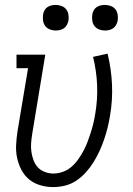

<svg xmlns="http://www.w3.org/2000/svg" viewBox="-20 -752 540 780"><path d="M196 8Q169 8 143.5 0.5Q118 -7 98.5 -23Q79 -39 67 -62Q55 -85 49.5 -110.5Q44 -136 45.5 -163.5Q47 -191 51 -218L94 -475H47V-530H164L111 -209Q108 -190 106.5 -171.5Q105 -153 107.5 -135.5Q110 -118 116 -101.5Q122 -85 133.5 -72.5Q145 -60 162 -53.5Q179 -47 197 -47Q216 -47 235.5 -54Q255 -61 270.5 -74.5Q286 -88 298 -105Q310 -122 319.5 -140Q329 -158 336 -176.5Q343 -195 349 -214Q355 -233 359.5 -252Q364 -271 367 -290Q377 -349 374.5 -407Q372 -465 358 -521L417 -534Q432 -473 435 -409.5Q438 -346 427 -282Q423 -257 417 -233Q411 -209 403 -185.5Q395 -162 384.5 -139Q374 -116 360.5 -94Q347 -72 329.5 -52.5Q312 -33 290.5 -18.5Q269 -4 244.5 2Q220 8 196 8ZM406 -628Q394 -628 382.5 -632.5Q371 -637 364 -646Q357 -655 355 -667.5Q353 -680 355 -693Q356 -701 360.5 -709.5Q365 -718 372.5 -723Q380 -728 389 -730Q398 -732 406 -732Q419 -732 430.5 -727.5Q442 -723 449 -714Q456 -705 458 -692.5Q460 -680 458 -667Q456 -659 451.5 -650.5Q447 -642 439.5 -637Q432 -632 423.5 -630Q415 -628 406 -628ZM206 -628Q194 -628 182.5 -632.5Q171 -637 164 -646Q157 -655 155 -667.5Q153 -680 155 -693Q156 -701 160.5 -709.5Q165 -718 172.5 -723Q180 -728 189 -730Q198 -732 206 -732Q219 -732 230.5 -727.5Q242 -723 249 -714Q256 -705 258 -692.5Q260 -680 258 -667Q256 -659 251.5 -650.5Q247 -642 239.5 -637Q232 -632 223.5 -630Q215 -628 206 -628Z"/></svg>

Font: Iosevka Slab Light
Style: Italic
Weight: 300
Italic angle: -9°
Monospace: yes
Designer: Belleve Invis
Foundry: Belleve Invis
Version: Version 11.1.1; ttfautohint (v1.8.3)